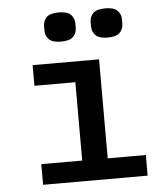

<svg xmlns="http://www.w3.org/2000/svg" viewBox="-52 -778 705 825"><g transform="rotate(-5 300.0 -366.0)"><path d="M100.5 0V-89H277V-427H100.5V-516H387V-89H551.5V0ZM231.5 -606Q194.5 -606 179.2 -621.5Q164 -637 164 -659.5V-679Q164 -701.5 179.2 -716.8Q194.5 -732 231.5 -732Q268.5 -732 283.8 -716.8Q299 -701.5 299 -679V-659.5Q299 -637 283.8 -621.5Q268.5 -606 231.5 -606ZM432.5 -606Q395.5 -606 380.2 -621.5Q365 -637 365 -659.5V-679Q365 -701.5 380.2 -716.8Q395.5 -732 432.5 -732Q469.5 -732 484.8 -716.8Q500 -701.5 500 -679V-659.5Q500 -637 484.8 -621.5Q469.5 -606 432.5 -606Z"/></g></svg>

Font: Lilex Medium
Style: Regular
Weight: 500
Designer: Mike Abbink, Paul van der Laan, Pieter van Rosmalen, Mikhael Khrustik
Foundry: Mikhael Khrustik
Version: Version 1.100